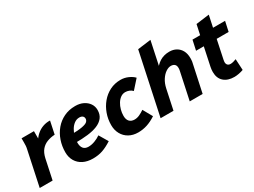

<svg xmlns="http://www.w3.org/2000/svg" viewBox="-49 -1329 2563 1934"><g transform="rotate(-30 1232.5 -361.5)"><path d="M6 0 91 -400Q96 -421 97 -437.5Q98 -454 98 -476V-525H242V-399L223 -409Q246 -452 279.5 -481.5Q313 -511 353.5 -525Q394 -539 436 -537L405 -390Q357 -387 316 -371.5Q275 -356 246.5 -322.5Q218 -289 205 -231L156 0Z M409 -182Q409 -253 431 -317Q453 -381 494.5 -430.5Q536 -480 595 -508.5Q654 -537 727 -537Q780 -537 819.5 -517.5Q859 -498 881.5 -465Q904 -432 904 -390Q904 -337 877 -302.5Q850 -268 802 -248.5Q754 -229 689 -221.5Q624 -214 549 -214Q539 -214 530.5 -214.5Q522 -215 511 -215L525 -307Q527 -307 530.5 -307Q534 -307 536 -307Q629 -308 676.5 -316.5Q724 -325 740 -340Q756 -355 756 -374Q756 -394 742.5 -405Q729 -416 706 -416Q673 -416 646.5 -396.5Q620 -377 601.5 -346Q583 -315 573 -278Q563 -241 563 -205Q563 -161 582.5 -137.5Q602 -114 641 -114Q676 -114 714 -128Q752 -142 783 -164L844 -61Q785 -23 734.5 -5.5Q684 12 622 12Q556 12 508.5 -12Q461 -36 435 -80Q409 -124 409 -182Z M946 -188Q946 -257 968.5 -319.5Q991 -382 1032 -431Q1073 -480 1129.5 -508.5Q1186 -537 1254 -537Q1300 -537 1341.5 -518.5Q1383 -500 1407 -474L1316 -372Q1300 -389 1278 -397.5Q1256 -406 1234 -406Q1204 -406 1179.5 -388.5Q1155 -371 1137 -341.5Q1119 -312 1109.5 -277Q1100 -242 1100 -207Q1100 -164 1121 -141.5Q1142 -119 1180 -119Q1209 -119 1237.5 -132Q1266 -145 1295 -165L1356 -56Q1301 -20 1250.5 -4Q1200 12 1147 12Q1087 12 1041.5 -13.5Q996 -39 971 -84.5Q946 -130 946 -188Z M1412 0 1564 -715 1718 -735 1650 -414 1631 -424Q1662 -477 1710 -507Q1758 -537 1822 -537Q1867 -537 1901.5 -517.5Q1936 -498 1955.5 -462Q1975 -426 1975 -374Q1975 -365 1974.5 -355Q1974 -345 1972.5 -334.5Q1971 -324 1968 -313L1901 0H1751L1818 -315Q1820 -324 1821 -332Q1822 -340 1822 -347Q1822 -377 1806.5 -391Q1791 -405 1763 -405Q1736 -405 1705 -384.5Q1674 -364 1648.5 -325Q1623 -286 1611 -231L1562 0Z M2061 -410 2086 -525H2175L2200 -641L2354 -661L2325 -525H2465L2440 -410H2301L2255 -191Q2254 -184 2253 -178Q2252 -172 2252 -167Q2252 -145 2264 -133Q2276 -121 2297 -121Q2311 -121 2329 -125.5Q2347 -130 2364 -137L2371 -8Q2347 1 2318 6.5Q2289 12 2265 12Q2189 12 2144.5 -27.5Q2100 -67 2100 -140Q2100 -154 2101.5 -168Q2103 -182 2106 -197L2151 -410Z"/></g></svg>

Font: Radio Canada
Style: Italic
Weight: 400
Italic angle: -12°
Designer: Charles Daoud, Etienne Aubert Bonn, Alexandre Saumier Demers, Jacques Le Bailly
Foundry: Radio-Canada
Version: Version 2.104;gftools[0.9.28.dev5+ged2979d]